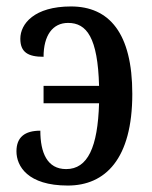

<svg xmlns="http://www.w3.org/2000/svg" viewBox="-20 -566 471 595"><path d="M190 9C306 9 390 -73 390 -275C390 -464 318 -546 200 -546C86 -546 43 -492 43 -446C43 -404 67 -390 115 -390C115 -456 143 -495 191 -495C249 -495 283 -449 287 -300H115V-246H287C283 -110 252 -42 185 -42C126 -42 105 -93 105 -161C57 -161 31 -141 31 -97C31 -51 66 9 190 9Z"/></svg>

Font: Noto Serif Condensed Medium
Style: Regular
Weight: 500
Width: 3
Designer: Monotype Design Team
Foundry: Monotype Imaging Inc.
Version: Version 2.015